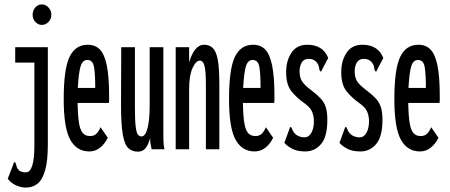

<svg xmlns="http://www.w3.org/2000/svg" viewBox="-20 -677 2040 871"><path d="M97 174Q75 174 53 164Q31 154 15 134L41 67L44 58L50 61Q53 68 55 77Q57 86 67 97Q74 101 81.5 103Q89 105 97 105Q136 105 136 -18V-393H49V-463H197V-22Q197 54 184.5 96.5Q172 139 150 156.5Q128 174 97 174ZM170 -564Q153 -564 140.5 -577.5Q128 -591 128 -610Q128 -629 140 -643Q152 -657 170 -657Q187 -657 200 -643Q213 -629 213 -610Q213 -591 200 -577.5Q187 -564 170 -564Z M385 10Q328 10 298.5 -43.5Q269 -97 269 -227Q269 -364 295.5 -419Q322 -474 378 -474Q412 -474 433 -452.5Q454 -431 464.5 -380Q475 -329 475 -241Q475 -231 475 -224.5Q475 -218 474 -210H332Q333 -151 338.5 -118.5Q344 -86 356 -73Q368 -60 387 -60Q406 -59 417.5 -70.5Q429 -82 436 -100L469 -52Q456 -25 434.5 -7.5Q413 10 385 10ZM333 -278H412Q412 -347 406 -376Q400 -405 376 -405Q355 -405 346 -377.5Q337 -350 333 -278Z M606 11Q579 11 562 -5Q545 -21 537 -67Q529 -113 529 -202L530 -463H592V-194Q592 -132 595.5 -103Q599 -74 606 -66Q613 -58 622 -58Q639 -58 649 -94.5Q659 -131 659 -201V-463H721V-71Q721 -53 721.5 -35.5Q722 -18 726 0H668Q665 -13 663 -24Q661 -35 661 -52Q655 -25 642 -7Q629 11 606 11Z M777 0V-463H838V-394Q849 -432 866 -453Q883 -474 906 -474Q929 -474 944.5 -460Q960 -446 967.5 -408Q975 -370 975 -295V0H914V-293Q914 -356 907.5 -379Q901 -402 887 -402Q869 -402 853.5 -368.5Q838 -335 838 -273V0Z M1135 10Q1078 10 1048.5 -43.5Q1019 -97 1019 -227Q1019 -364 1045.5 -419Q1072 -474 1128 -474Q1162 -474 1183 -452.5Q1204 -431 1214.5 -380Q1225 -329 1225 -241Q1225 -231 1225 -224.5Q1225 -218 1224 -210H1082Q1083 -151 1088.5 -118.5Q1094 -86 1106 -73Q1118 -60 1137 -60Q1156 -59 1167.5 -70.5Q1179 -82 1186 -100L1219 -52Q1206 -25 1184.5 -7.5Q1163 10 1135 10ZM1083 -278H1162Q1162 -347 1156 -376Q1150 -405 1126 -405Q1105 -405 1096 -377.5Q1087 -350 1083 -278Z M1365 10Q1329 10 1306 -2Q1283 -14 1270 -29L1293 -92L1296 -101L1302 -99Q1305 -92 1308.5 -84Q1312 -76 1323 -66Q1340 -54 1361 -54Q1381 -54 1392.5 -74.5Q1404 -95 1404 -127Q1404 -150 1396 -169.5Q1388 -189 1362 -208Q1326 -233 1302 -263Q1278 -293 1278 -350Q1278 -401 1302 -437.5Q1326 -474 1374 -474Q1445 -474 1469 -414L1441 -361L1437 -352L1431 -355Q1428 -363 1427 -372.5Q1426 -382 1416 -395Q1403 -410 1381 -410Q1358 -410 1348.5 -393Q1339 -376 1339 -354Q1339 -325 1350.5 -307.5Q1362 -290 1393 -267Q1418 -248 1434 -231Q1450 -214 1457.5 -192Q1465 -170 1465 -133Q1465 -57 1436.5 -23.5Q1408 10 1365 10Z M1615 10Q1579 10 1556 -2Q1533 -14 1520 -29L1543 -92L1546 -101L1552 -99Q1555 -92 1558.5 -84Q1562 -76 1573 -66Q1590 -54 1611 -54Q1631 -54 1642.5 -74.5Q1654 -95 1654 -127Q1654 -150 1646 -169.5Q1638 -189 1612 -208Q1576 -233 1552 -263Q1528 -293 1528 -350Q1528 -401 1552 -437.5Q1576 -474 1624 -474Q1695 -474 1719 -414L1691 -361L1687 -352L1681 -355Q1678 -363 1677 -372.5Q1676 -382 1666 -395Q1653 -410 1631 -410Q1608 -410 1598.5 -393Q1589 -376 1589 -354Q1589 -325 1600.5 -307.5Q1612 -290 1643 -267Q1668 -248 1684 -231Q1700 -214 1707.5 -192Q1715 -170 1715 -133Q1715 -57 1686.5 -23.5Q1658 10 1615 10Z M1885 10Q1828 10 1798.5 -43.5Q1769 -97 1769 -227Q1769 -364 1795.5 -419Q1822 -474 1878 -474Q1912 -474 1933 -452.5Q1954 -431 1964.5 -380Q1975 -329 1975 -241Q1975 -231 1975 -224.5Q1975 -218 1974 -210H1832Q1833 -151 1838.5 -118.5Q1844 -86 1856 -73Q1868 -60 1887 -60Q1906 -59 1917.5 -70.5Q1929 -82 1936 -100L1969 -52Q1956 -25 1934.5 -7.5Q1913 10 1885 10ZM1833 -278H1912Q1912 -347 1906 -376Q1900 -405 1876 -405Q1855 -405 1846 -377.5Q1837 -350 1833 -278Z"/></svg>

Font: Inconsolata UltraCondensed SemiBold
Style: Regular
Weight: 600
Width: 1
Monospace: yes
Designer: Raph Levien, Cyreal, Brenton Simpson
Foundry: Raph Levien, Cyreal, Google
Version: Version 3.001; ttfautohint (v1.8.2.53-6de2)